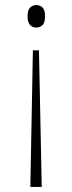

<svg xmlns="http://www.w3.org/2000/svg" viewBox="-20 -562 285 759"><path d="M134 -363 145 177H100L110 -363ZM123 -542Q138 -542 148 -532.5Q158 -523 158 -498Q158 -472 148 -462.5Q138 -453 123 -453Q110 -453 99.5 -462.5Q89 -472 89 -498Q89 -523 99.5 -532.5Q110 -542 123 -542Z"/></svg>

Font: Noto Serif Tamil Condensed ExtraLight
Style: Regular
Weight: 200
Width: 3
Designer: Indian Type Foundry, Tom Grace, and the Monotype Design Team
Foundry: Monotype Imaging Inc.
Version: Version 2.004; ttfautohint (v1.8.4.7-5d5b)